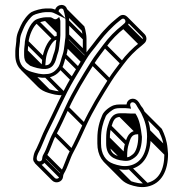

<svg xmlns="http://www.w3.org/2000/svg" viewBox="-20 -689 747 784"><path d="M151.6 -38C150.5 -30.6 139.1 -27 132.7 -33.4C124.8 -41.3 135.5 -63.4 139.4 -70.1C142.8 -75.5 145.6 -83 148 -88.1C157.7 -109.1 167.1 -135 177.6 -155.5C212.1 -222.8 245.6 -302.5 282.9 -364.6L308.3 -407C321.6 -429.1 338.3 -458.8 351.8 -475.3C377.5 -506.4 397.4 -536 423.4 -562.8C437.2 -577 451.1 -590.5 465.7 -602.1L475.8 -610.2C487 -619.6 498.6 -602.4 488.1 -593.7L479.2 -585.8C451.4 -564.1 423.3 -535.8 401.9 -506.4C383.7 -481.3 368.4 -463.5 350.6 -435C313.8 -376.1 278.2 -319.3 247.2 -252.1C230.8 -216.6 213.1 -176.8 196.4 -146.6C180 -116.9 172.2 -83.2 157.6 -58.9C153.3 -51.8 152.5 -45.4 151.6 -38ZM170.4 -51.1C186.6 -78.1 194.7 -112.5 209.6 -139.4C226.6 -170.1 244.6 -210.8 260.8 -245.9C291.3 -312 326.5 -368.1 363.4 -427C380.6 -454.7 395.3 -471.8 414.1 -497.6C434.4 -525.6 461.4 -553.6 488.8 -574.2L497.9 -582.3C523.5 -603.7 492.1 -643.4 466.2 -621.8L456.3 -613.8C441.3 -601.9 426 -587.9 412.6 -573.2C384.9 -545.5 364 -513.3 340.1 -484.7C324.9 -466.4 309.9 -437 295.6 -415L270.1 -372.3C232.1 -309.1 198.2 -228.6 164.4 -162.5C153.1 -140.6 143.4 -112.6 134.3 -94.3C131.5 -88.7 130 -83.4 126.6 -77.9C119.6 -65.9 117.2 -56.3 115.6 -42.9C112.8 -21.2 142.4 -3.9 160.2 -22.8C166.5 -29.5 166 -43.7 170.4 -51.1ZM512.2 -256C509.5 -265.6 515.3 -272.9 524 -271.1C534.9 -269 539.1 -254.1 545.9 -244.6C549.3 -239.9 553.4 -233.5 557.3 -225.7C570.8 -198.6 580.5 -169.2 580.5 -130.7C580.5 -66.2 557 -22.2 507.5 -12.4C484.6 -7.8 461.5 -13.6 443.5 -20.1C411 -30.9 392.5 -60.1 392.5 -103V-123C392.5 -160.4 400.4 -187.8 411.9 -214C416.1 -223.6 437.8 -241 449.4 -244.9C454.2 -246.5 461.5 -247.5 471 -247.5H491C494.6 -247.5 499 -247.2 504.1 -246.5L515.3 -245.1ZM496.7 -262.3C495.2 -262.4 492.8 -262.5 491 -262.5H471C460.5 -262.5 451.8 -261.5 444.6 -259.1C428.6 -253.8 405.2 -236.2 398.1 -220C386 -192.4 377.5 -162.8 377.5 -123V-103C377.5 -54.6 400.4 -18.6 438.5 -5.9C457.3 0.8 483.3 7.8 510.5 2.3C570.1 -9.6 595.5 -64.4 595.5 -131V-131.3C594.8 -138.8 594.2 -146.4 593.5 -154.1C590.8 -185.1 581.7 -210.3 570.7 -232.4C568.2 -237.2 564.9 -246.8 558.5 -253.2C554.1 -257.5 549.8 -269.5 541.7 -277.6C525.2 -294.1 498.6 -284.7 496.7 -262.3ZM533 -225.5H513C503.8 -225.5 496.5 -226.5 491 -226.5H471C435.5 -226.5 427.3 -197.5 420.3 -175.2C415.5 -159.8 413.5 -143.7 413.5 -124V-103C413.5 -54.5 442.3 -36.5 486.2 -32.5C509.3 -30.2 518.8 -37.6 531.5 -47C553 -62.8 559.5 -100.3 559.5 -130V-130.4C554.8 -168 550.7 -199 533 -225.5ZM544.5 -129.6C544.5 -101.5 536.6 -69.5 522.5 -59C509.2 -49.1 507.3 -45.5 487.7 -47.5C448.9 -51 428.5 -61.9 428.5 -103V-124C428.5 -142.7 430.4 -157 434.7 -170.8C442.3 -195.2 446.9 -211.5 471 -211.5H491C496 -211.5 503.2 -211.2 512.5 -210.5L512.7 -210.5H524.9C536.4 -191.1 544.5 -163.9 544.5 -129.6ZM250.9 -610.7 219.3 -642.3C219.4 -645 220 -646.7 221.1 -648.7C225.4 -656.1 238.2 -656.5 239.7 -646.4L242.7 -636.2C244.7 -625.7 245.9 -622 246.9 -613.7C247.6 -607.6 247.5 -606.7 247.5 -602L247.5 -545C247.5 -538 246.8 -531.4 245.6 -525.1L243.5 -506.8C242 -493.2 240.1 -478 236 -466.6C230.1 -450.5 225.8 -427.8 219.6 -417.9C209.2 -401.1 192.9 -386.5 168 -386.5H167.6C147.8 -384.2 128.1 -390.2 109.9 -395.3C78.5 -404 57.5 -423.9 57.5 -464V-481C57.5 -487.2 58.1 -494 59.4 -500.9L61.5 -519.6V-520C61.5 -543.9 70.3 -558.6 78.9 -579.1C85.2 -594 104.7 -619.7 115.9 -626.6C124.9 -632.2 154.2 -639.5 167 -639.5L184 -639.5C193.5 -639.5 200.5 -635.9 209.7 -631.3ZM205.4 -649.9C199.4 -652.3 192.3 -654.5 184 -654.5L167 -654.5C149.7 -654.5 120.4 -646.2 108.4 -639.6C92.3 -630.1 72.7 -602.7 65.1 -584.9C57.1 -565.7 46.8 -549.6 46.5 -520.4L44.6 -503.1C43.8 -495.8 42.5 -488.1 42.5 -481V-464C42.5 -417.6 69.7 -391.7 105.8 -380.8C122.8 -375.8 143.4 -370.2 168.4 -371.5C199.7 -373.1 220.1 -390.4 232.4 -410.1C241.2 -424.3 244.8 -447.1 250 -461.4C255.1 -475.3 256.9 -491.4 258.5 -505.2L260.4 -522.8C261.2 -529.4 262.5 -537.4 262.5 -545L262.5 -602C262.5 -617.2 259.8 -626.8 257.3 -639.8L254.4 -649.4C248.5 -676.9 213 -673.5 205.4 -649.9ZM81.5 -518C81.5 -508 78.5 -493.6 78.5 -480L78.5 -464C78.5 -448.6 82.3 -436.6 92.4 -429.1L103.2 -420.5C119.2 -414.1 143.9 -406 166.6 -407.5C206.9 -410.1 208.6 -452.2 216 -471.3C223 -489.5 222 -510.8 225.4 -527.5C226.1 -532.8 226.5 -538.5 226.5 -545V-602C226.5 -604.5 225.9 -606.9 225.1 -609.4L221.7 -619.6L213.3 -612.9C207.2 -608 201.8 -610.5 194.7 -615C189.5 -618.2 187.6 -618.5 184 -618.5H167C155.6 -618.5 133.4 -612.8 126.5 -608.7C100.3 -592.9 86.1 -549.6 81.5 -518.5ZM96.5 -517.5C99.3 -544.4 114.9 -581.8 133.5 -595.3C138.8 -597.3 161.5 -603.5 167 -603.5H184L184.9 -603.4C189.7 -598.8 200.7 -593.7 211.5 -595.7V-545C211.5 -539.5 211.3 -533.9 210.6 -530.3C207.2 -511.6 207.4 -490.4 202 -476.7C191.3 -449.4 191.8 -422.5 166 -422.5H165.4C162 -422 158.4 -421.8 154 -422.4C139.4 -424.5 123.8 -428.6 110.8 -433.6L101.6 -440.9C95.8 -445.2 93.5 -450.3 93.5 -464L93.5 -480C93.5 -491.4 95.1 -504.3 96.5 -517.5ZM80.7 -458.7 125.2 -414.2 135.8 -424.8 91.3 -469.3ZM80.7 -474.7 145.3 -410 156 -420.7 91.3 -485.3ZM83.7 -512.7 154.4 -442 165 -452.6 94.3 -523.3ZM124.7 -596.7 195.4 -526 206 -536.6 135.3 -607.3ZM161.7 -605.7 213.7 -553.7 224.3 -564.3 172.3 -616.3ZM184.7 -603.7 213.7 -574.7 224.3 -585.3 195.3 -614.3ZM102.7 -382.7 173.4 -312 184 -322.6 113.3 -393.3ZM162.7 -373.7 233.4 -303 244 -313.6 173.3 -384.3ZM220.7 -408.7 269.3 -360.1 279.9 -370.7 231.3 -419.3ZM237.7 -458.7 294.4 -402 305 -412.6 248.3 -469.3ZM245.7 -500.7 313.6 -432.8 324.2 -443.4 256.3 -511.3ZM249.7 -596.7 320.4 -526 331 -536.6 260.3 -607.3ZM244.7 -632.7 315.4 -562 326 -572.6 255.3 -643.3ZM415.7 -97.7 478.4 -35 489 -45.6 426.3 -108.3ZM415.7 -118.7 486.4 -48 497 -58.6 426.3 -129.3ZM422.2 -167.7 492.9 -97 503.5 -107.6 432.8 -178.3ZM465.7 -213.7 536.4 -143 547 -153.6 476.3 -224.3ZM485.7 -213.7 542.8 -156.6 553.4 -167.2 496.3 -224.3ZM507.7 -212.7 536.9 -183.5 547.5 -194.1 518.3 -223.3ZM435.7 -7.7 506.4 63 517 52.4 446.3 -18.3ZM503.7 0.3 574.4 71 585 60.4 514.3 -10.3ZM582.7 -125.7 653.4 -55 664 -65.6 593.3 -136.3ZM580.7 -148.2 651.4 -77.5 662 -88.1 591.3 -158.8ZM153.7 -31.7 224.4 39 235 28.4 164.3 -42.3ZM158.7 -49.7 229.4 21 240 10.4 169.3 -60.3ZM197.7 -137.7 268.4 -67 279 -77.6 208.3 -148.3ZM248.7 -243.7 319.4 -173 330 -183.6 259.3 -254.3ZM351.7 -425.7 422.4 -355 433 -365.6 362.3 -436.3ZM402.7 -496.7 473.4 -426 484 -436.6 413.3 -507.3ZM478.7 -574.7 549.4 -504 560 -514.6 489.3 -585.3ZM487.7 -582.7 558.4 -512 569 -522.6 498.3 -593.3ZM488.8 -610 559.5 -539.3C563.9 -534.9 565 -528.1 558.8 -523L549.9 -515C522.1 -493.4 494 -465.1 472.6 -435.7C454.4 -410.6 439.2 -392.8 421.3 -364.2C384.6 -305.4 348.9 -248.6 317.9 -181.4C301.5 -145.9 283.8 -106.1 267.1 -75.9C250.7 -46.2 242.9 -12.5 228.3 11.8C224 18.9 223.2 25.4 222.3 32.7C221.2 40.1 209.8 43.7 203.4 37.3L132.7 -33.4L122.1 -22.8L192.8 47.9C208.4 63.5 234.4 53.4 237.1 34.7C238.1 26.8 238.5 23.9 241.1 19.6C257.3 -7.4 265.4 -41.7 280.3 -68.7C297.3 -99.4 315.3 -140.1 331.5 -175.2C362 -241.3 397.2 -297.4 434.1 -356.3C451.3 -383.9 466 -401.1 484.8 -426.9C505.3 -455.1 532.2 -482.5 559.5 -503.5L568.6 -511.6C582.2 -523 579.4 -540.6 570.1 -549.9L499.4 -620.7ZM558.7 -223.7 628.5 -153.9C642.2 -126.1 651.2 -98.3 651.2 -59.9C651.2 4.5 627.7 48.5 578.2 58.3C555.3 62.9 532.3 56.9 514.2 50.6C503.3 46.8 494.2 41.4 486.7 33.9L416 -36.8L405.4 -26.2L476.1 44.5C485.2 53.6 496.7 60.4 509.3 64.8C528.1 71.3 554 78.5 581.2 73.1C640.8 61.1 666.2 6.3 666.2 -60.3V-60.6C665.5 -68.1 664.9 -75.7 664.2 -83.4C661.4 -115.1 651.9 -140.1 640.9 -162.7L569.3 -234.3ZM550 -155.8H541.1C505.4 -155.1 497.9 -126.5 491 -104.5C486.2 -89.1 484.2 -73 484.2 -53.3L484.2 -39.6L499.2 -39.6L499.2 -53.3C499.2 -72 501.1 -86.3 505.4 -100C512.9 -124.2 517.1 -140.3 541.2 -140.8H550ZM241.7 -642.7 311.1 -573.3C315.4 -559 318.2 -546.3 318.2 -531.3V-492.4L260.3 -550.3L249.7 -539.7L333.2 -456.2L333.2 -531.3C333.2 -547.5 329.9 -556 328 -569L324.4 -581.2L252.3 -653.3ZM247.7 -518.7 315.9 -450.5 315.2 -445 330.2 -443.4 331.6 -456 258.3 -529.3ZM243 -315.9C241.6 -315.8 240.2 -315.8 238.7 -315.8H238.3C218.1 -314.3 199.3 -319.6 180.6 -324.5C165.6 -328.5 155.3 -334.9 146.5 -343.7L75.8 -414.5L65.2 -403.8L135.9 -333.1C146.9 -322.1 161 -314.8 176.5 -310.1C193.4 -305.1 214.2 -298.4 239.1 -300.8C240.1 -300.8 242.5 -300.9 244.1 -301ZM216.9 -544.1C208.5 -541.9 201.6 -539.7 197.2 -538C171.7 -520.6 156.8 -479.3 152.2 -447.8V-447.3C152.2 -438.7 150 -426.8 149.4 -415L164.3 -414.2C164.9 -424.6 166 -435.3 167.2 -446.7C170.1 -473.7 185.6 -511.1 204.2 -524.6C206.6 -525.5 213.9 -527.8 220.7 -529.6Z"/></svg>

Font: CiSf OpenHand
Style: Gls
Weight: 400
Foundry: Cannot Into Space Fonts
Version: Version 0.7892